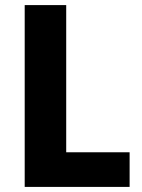

<svg xmlns="http://www.w3.org/2000/svg" viewBox="-20 -734 556 754"><path d="M77 0H489V-136H240V-714H77Z"/></svg>

Font: Noto Sans Sinhala UI SemiCondensed ExtraBold
Style: Regular
Weight: 800
Width: 4
Designer: Jelle Bosma - Monotype Design Team
Foundry: Monotype Imaging Inc.
Version: Version 2.006